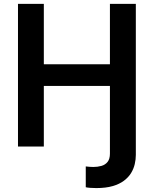

<svg xmlns="http://www.w3.org/2000/svg" viewBox="-20 -747 784 979"><path d="M71.7 -727.3H203.5V-419.4H540.5V-727.3H672.6V0H540.5V-308.9H203.5V0H71.7ZM417.3 207.7V101.6Q424.4 102.6 435.4 103.5Q446.4 104.4 455.3 104.4Q477.6 104.4 497.2 98.9Q516.7 93.4 528.6 78.5Q540.5 63.6 540.5 36.2V0H672.6V43Q672.6 65.7 667.1 89.7Q661.6 113.6 648.3 135.5Q634.9 157.3 612 174.5Q589.1 191.8 554.3 201.9Q519.5 212 470.9 212Q455.3 212 439.6 210.8Q424 209.5 417.3 207.7Z"/></svg>

Font: DeltaSans SemiBold
Style: Regular
Weight: 600
Designer: Rasmus Andersson
Foundry: rsms
Version: Version 3.012